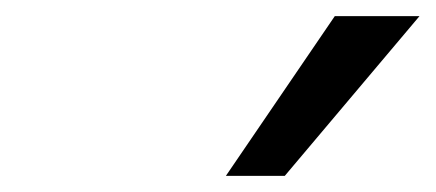

<svg xmlns="http://www.w3.org/2000/svg" viewBox="-20 -778 540 238"><path d="M260 -560 395 -758H500L333 -560Z"/></svg>

Font: Nunito Sans 7pt Medium
Style: Italic
Weight: 500
Italic angle: -9°
Designer: Vernon Adams
Foundry: Vernon Adams
Version: Version 3.101;gftools[0.9.27]